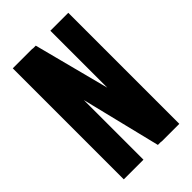

<svg xmlns="http://www.w3.org/2000/svg" viewBox="-213 -778 856 856"><g transform="rotate(-45 215.5 -350.0)"><path d="M277 -700H390V0H277V-1H256L164 -376V0H40V-700H164V-699H184L277 -341Z"/></g></svg>

Font: Bayformers-TFTCGName
Style: Regular
Weight: 400
Designer: billmoo
Foundry: Bayformers
Version: Version 1.021;Fontself Maker 3.5.4